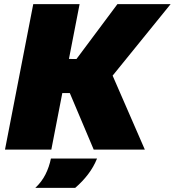

<svg xmlns="http://www.w3.org/2000/svg" viewBox="-20 -720 841 924"><path d="M431 0 316 -272H203L236 -437L348 -436L545 -700H801L522 -356L677 0ZM4 0 140 -700H363L227 0ZM150 184Q181 155 199 119Q217 83 225 43H447Q431 83 404 118.5Q377 154 342 184Z"/></svg>

Font: REM Black
Style: Italic
Weight: 900
Italic angle: -11°
Designer: Octavio Pardo
Foundry: Ashler Design
Version: Version 1.005;gftools[0.9.28]